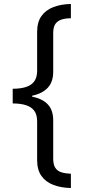

<svg xmlns="http://www.w3.org/2000/svg" viewBox="-20 -812 431 967"><path d="M44 -365Q84 -365 111.5 -374Q139 -383 153 -403Q167 -423 167 -455V-651Q167 -701 189 -731.5Q211 -762 249.5 -776.5Q288 -791 337 -792V-720Q310 -720 290 -713.5Q270 -707 259 -691.5Q248 -676 248 -645V-450Q248 -400 221 -370.5Q194 -341 142 -330V-325Q194 -315 221 -286Q248 -257 248 -206V-13Q248 18 259 34Q270 50 290 56Q310 62 337 63V135Q288 134 249.5 119.5Q211 105 189 74.5Q167 44 167 -6V-201Q167 -234 153 -253.5Q139 -273 111.5 -282Q84 -291 44 -291Z"/></svg>

Font: lmalayalam15
Style: Book
Weight: 400
Designer: Jelle Bosma - Monotype Design Team
Foundry: Monotype Imaging Inc.
Version: Version 2.003